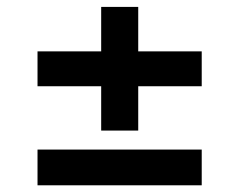

<svg xmlns="http://www.w3.org/2000/svg" viewBox="-20 -577 707 567"><path d="M90.8 -29.8V-135.3H575.7V-29.8ZM90.8 -322.3V-425.3H575.7V-322.3ZM278.8 -191.4V-556.6H388.2V-191.4Z"/></svg>

Font: Inter 18pt SemiBold
Style: Regular
Weight: 600
Designer: Rasmus Andersson
Foundry: rsms
Version: Version 4.001;git-66647c0bb